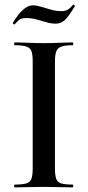

<svg xmlns="http://www.w3.org/2000/svg" viewBox="-20 -808 379 828"><path d="M217 -81Q217 -52 222.5 -37Q228 -22 244 -17Q260 -12 293 -12Q296 -12 296 -6Q296 0 293 0Q268 0 237 -1Q206 -2 168 -2Q133 -2 101 -1Q69 0 44 0Q41 0 41 -6Q41 -12 44 -12Q76 -12 93 -17Q110 -22 115.5 -37Q121 -52 121 -81V-544Q121 -573 115.5 -587.5Q110 -602 93 -607.5Q76 -613 44 -613Q41 -613 41 -619Q41 -625 44 -625Q69 -625 101 -623.5Q133 -622 168 -622Q206 -622 237.5 -623.5Q269 -625 293 -625Q296 -625 296 -619Q296 -613 293 -613Q261 -613 244.5 -607Q228 -601 222.5 -586Q217 -571 217 -542ZM245 -760Q262 -760 272.5 -766.5Q283 -773 295 -787Q297 -789 300.5 -786Q304 -783 302 -780Q275 -735 258.5 -720.5Q242 -706 220 -706Q201 -706 180.5 -712Q160 -718 138.5 -724Q117 -730 93 -730Q72 -730 63 -722.5Q54 -715 43 -703Q41 -702 37.5 -705Q34 -708 36 -710Q44 -724 57 -741.5Q70 -759 87 -772Q104 -785 122 -785Q137 -785 157 -779Q177 -773 199.5 -766.5Q222 -760 245 -760Z"/></svg>

Font: Cormorant SemiBold
Style: Regular
Weight: 600
Designer: Christian Thalmann (Catharsis Fonts)
Foundry: Catharsis Fonts
Version: Version 4.000